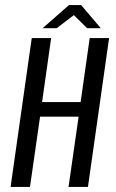

<svg xmlns="http://www.w3.org/2000/svg" viewBox="-20 -742 462 762"><path d="M22 0 106 -591H183L147 -337H300L336 -591H413L329 0H252L292 -279H139L99 0ZM149 -630 254 -722H302L380 -630H326L273 -682L205 -630Z"/></svg>

Font: Alumni Sans Medium
Style: Italic
Weight: 500
Italic angle: -8°
Designer: Robert E. Leuschke
Foundry: Robert E. Leuschke
Version: Version 1.016